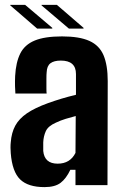

<svg xmlns="http://www.w3.org/2000/svg" viewBox="-20 -758 505 786"><path d="M162 8Q95 8 62.5 -23.5Q30 -55 24 -131Q23 -140 23 -153.5Q23 -167 24 -175Q27 -215 42.5 -243.5Q58 -272 90 -294Q122 -316 177 -336Q205 -346 231.5 -354Q258 -362 291 -370V-455Q291 -510 229 -510Q201 -510 186.5 -499Q172 -488 171 -462Q170 -454 170 -435Q170 -416 170 -397.5Q170 -379 171 -375H43Q42 -384 41.5 -405Q41 -426 42 -447Q45 -503 63 -539Q81 -575 122 -592Q163 -609 234 -609Q305 -609 346 -590.5Q387 -572 404 -531.5Q421 -491 421 -426L420 0H289V-63H268Q251 -27 228 -9.5Q205 8 162 8ZM216 -88Q267 -88 289 -132L290 -283Q270 -278 249 -271.5Q228 -265 209 -256Q177 -242 167.5 -221Q158 -200 157 -175Q157 -162 157 -156.5Q157 -151 157 -140Q162 -88 216 -88ZM132 -641 22 -736V-738H83L194 -644V-641ZM150 -736V-738H213L322 -644V-641H262Z"/></svg>

Font: Big Shoulders Text ExtraBold
Style: Regular
Weight: 800
Designer: Patric King
Foundry: XO Type Co
Version: Version 1.000; ttfautohint (v1.8.2)